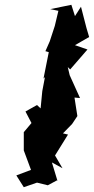

<svg xmlns="http://www.w3.org/2000/svg" viewBox="-20 -752 391 799"><path d="M219 0 196 -76 240 -52 209 -105 263 -192 242 -197 280 -236 302 -269 290 -346 313 -344 270 -439 262 -473 272 -463 344 -546 292 -564 351 -598 340 -635 317 -724 292 -685 277 -732 189 -714 223 -707 208 -644 187 -580 169 -539 183 -535 161 -425 167 -431 156 -373 149 -301 134 -315 86 -288 111 -240 79 -202V-126L109 -45L48 -22L79 27L134 8L179 19L220 -3Z"/></svg>

Font: Asimov Aggro
Style: It
Weight: 500
Designer: Google
Version: Version 2.000980; 2014